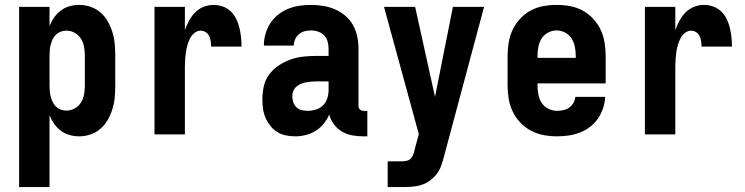

<svg xmlns="http://www.w3.org/2000/svg" viewBox="-20 -548 3040 783"><path d="M58 215V-520H182V-442Q189 -460 200.5 -476.5Q212 -493 228 -505Q244 -517 263.5 -522.5Q283 -528 303 -528Q327 -528 350 -520Q373 -512 391 -496Q409 -480 420.5 -459Q432 -438 439 -415Q446 -392 448 -368Q450 -344 450 -320V-200Q450 -176 448 -152Q446 -128 439 -105Q432 -82 420.5 -61Q409 -40 391 -24Q373 -8 350 0Q327 8 303 8Q283 8 263.5 2.5Q244 -3 228 -15Q212 -27 200.5 -43.5Q189 -60 182 -78V215ZM251 -97Q269 -97 285 -106Q301 -115 310.5 -130.5Q320 -146 323 -164Q326 -182 326 -200V-320Q326 -338 323 -356Q320 -374 310.5 -389.5Q301 -405 285 -414Q269 -423 251 -423Q239 -423 228 -419Q217 -415 208.5 -407Q200 -399 195 -388.5Q190 -378 187 -366.5Q184 -355 183 -343.5Q182 -332 182 -320V-200Q182 -188 183 -176.5Q184 -165 187 -153.5Q190 -142 195 -131.5Q200 -121 208.5 -113Q217 -105 228 -101Q239 -97 251 -97Z M610 0V-520H734V-425Q741 -445 751 -463.5Q761 -482 775.5 -497Q790 -512 810 -520Q830 -528 851 -528Q870 -528 888.5 -521.5Q907 -515 921 -501.5Q935 -488 943.5 -470.5Q952 -453 956.5 -434Q961 -415 963 -396Q965 -377 965 -358H841Q841 -368 839.5 -379Q838 -390 833.5 -400Q829 -410 819.5 -416.5Q810 -423 799 -423Q785 -423 773 -413.5Q761 -404 754.5 -390.5Q748 -377 744 -363Q740 -349 738 -334.5Q736 -320 735 -305Q734 -290 734 -276V0Z M1184 8Q1164 8 1145 4Q1126 0 1110 -10Q1094 -20 1082 -35.5Q1070 -51 1062.5 -68.5Q1055 -86 1052.5 -105.5Q1050 -125 1050 -144Q1050 -170 1056 -196.5Q1062 -223 1078 -244.5Q1094 -266 1116.5 -281Q1139 -296 1164 -305Q1189 -314 1216 -317Q1243 -320 1269 -320H1320V-349Q1320 -364 1316 -378.5Q1312 -393 1302 -403.5Q1292 -414 1277.5 -419Q1263 -424 1248 -424Q1235 -424 1222 -420.5Q1209 -417 1199 -408.5Q1189 -400 1183.5 -387.5Q1178 -375 1178 -362H1056Q1056 -386 1062.5 -409Q1069 -432 1082 -452.5Q1095 -473 1114 -488Q1133 -503 1155 -512Q1177 -521 1200.5 -524.5Q1224 -528 1248 -528Q1273 -528 1298 -524Q1323 -520 1346 -510Q1369 -500 1388.5 -483.5Q1408 -467 1420 -445Q1432 -423 1437 -398.5Q1442 -374 1442 -349V-115Q1442 -107 1448 -101.5Q1454 -96 1461 -96H1478V8H1461Q1439 8 1416.5 4Q1394 0 1374.5 -11.5Q1355 -23 1341.5 -41.5Q1328 -60 1323 -81Q1314 -61 1300 -43.5Q1286 -26 1267.5 -14.5Q1249 -3 1227.5 2.5Q1206 8 1184 8ZM1234 -96Q1251 -96 1268 -101Q1285 -106 1297 -118Q1309 -130 1314.5 -146.5Q1320 -163 1320 -180V-216H1269Q1258 -216 1247.5 -215Q1237 -214 1226.5 -212Q1216 -210 1206 -205.5Q1196 -201 1188 -194Q1180 -187 1176 -176.5Q1172 -166 1172 -155Q1172 -143 1176 -131Q1180 -119 1189 -110.5Q1198 -102 1210 -99Q1222 -96 1234 -96Z M1561 215V110H1619Q1629 110 1639 107.5Q1649 105 1655.5 98Q1662 91 1665.5 81.5Q1669 72 1671 63V62L1688 -1L1546 -520H1673L1754 -153L1827 -520H1954L1791 89Q1786 108 1779.5 127Q1773 146 1761 161.5Q1749 177 1732.5 189Q1716 201 1697.5 206.5Q1679 212 1659 213.5Q1639 215 1619 215Z M2252 8Q2225 8 2197.5 3Q2170 -2 2145.5 -15Q2121 -28 2102 -48Q2083 -68 2071 -93Q2059 -118 2054.5 -145Q2050 -172 2050 -200V-320Q2050 -347 2054.5 -374.5Q2059 -402 2070.5 -426.5Q2082 -451 2101 -471.5Q2120 -492 2144 -505Q2168 -518 2195.5 -523Q2223 -528 2250 -528Q2277 -528 2304.5 -523Q2332 -518 2356 -505Q2380 -492 2399 -471.5Q2418 -451 2429.5 -426.5Q2441 -402 2445.5 -374.5Q2450 -347 2450 -320V-208H2172V-200Q2172 -181 2175.5 -162.5Q2179 -144 2189 -128.5Q2199 -113 2216.5 -104.5Q2234 -96 2252 -96Q2265 -96 2278 -99Q2291 -102 2301.5 -109.5Q2312 -117 2318.5 -128.5Q2325 -140 2326 -153H2448Q2447 -130 2439.5 -107Q2432 -84 2418.5 -64.5Q2405 -45 2386 -30.5Q2367 -16 2345 -7.5Q2323 1 2299.5 4.5Q2276 8 2252 8ZM2172 -312H2328V-320Q2328 -338 2324.5 -356.5Q2321 -375 2311.5 -390.5Q2302 -406 2285 -415Q2268 -424 2250 -424Q2232 -424 2215 -415Q2198 -406 2188.5 -390.5Q2179 -375 2175.5 -356.5Q2172 -338 2172 -320Z M2610 0V-520H2734V-425Q2741 -445 2751 -463.5Q2761 -482 2775.5 -497Q2790 -512 2810 -520Q2830 -528 2851 -528Q2870 -528 2888.5 -521.5Q2907 -515 2921 -501.5Q2935 -488 2943.5 -470.5Q2952 -453 2956.5 -434Q2961 -415 2963 -396Q2965 -377 2965 -358H2841Q2841 -368 2839.5 -379Q2838 -390 2833.5 -400Q2829 -410 2819.5 -416.5Q2810 -423 2799 -423Q2785 -423 2773 -413.5Q2761 -404 2754.5 -390.5Q2748 -377 2744 -363Q2740 -349 2738 -334.5Q2736 -320 2735 -305Q2734 -290 2734 -276V0Z"/></svg>

Font: Iosevka SS18 Extrabold
Style: Regular
Weight: 800
Monospace: yes
Designer: Belleve Invis
Foundry: Belleve Invis
Version: Version 25.1.1; ttfautohint (v1.8.4)